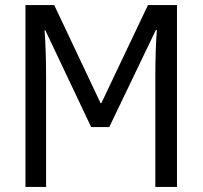

<svg xmlns="http://www.w3.org/2000/svg" viewBox="-20 -734 796 754"><path d="M161 0V-428Q161 -536 155 -615H158L338 -235H409L592 -616H596Q593 -578 591.5 -530.5Q590 -483 590 -431V0H675V-714H561L378 -329H375L193 -714H80V0Z"/></svg>

Font: Noto Sans Display SemiCondensed
Style: Regular
Weight: 400
Width: 4
Designer: Monotype Design team
Foundry: Monotype Imaging Inc.
Version: 1.000